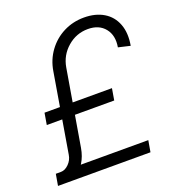

<svg xmlns="http://www.w3.org/2000/svg" viewBox="-130 -813 829 915"><g transform="rotate(-20 284.5 -356.0)"><path d="M398 -712Q456 -712 497 -687.5Q538 -663 555.5 -617Q573 -571 562 -509L502 -523Q512 -581 482.5 -617.5Q453 -654 397 -654Q338 -654 293 -615Q248 -576 238 -517L173 -133L107 -122L174 -521Q183 -577 215 -620.5Q247 -664 294.5 -688Q342 -712 398 -712ZM107 -122 173 -133Q166 -92 147 -61.5Q128 -31 101 -15.5Q74 0 44 0V-58Q65 -58 84 -77Q103 -96 107 -122ZM18 -58H487L477 0H8ZM67 -350H409L399 -291H57Z"/></g></svg>

Font: Oak Sans Light Italic
Style: Regular
Weight: 400
Italic angle: -9.5°
Foundry: Erik Kennedy, Walven
Version: Version 1.000;Glyphs 3.1.2 (3151)